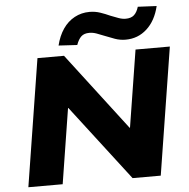

<svg xmlns="http://www.w3.org/2000/svg" viewBox="-61 -999 1042 1059"><g transform="rotate(-5 460.0 -469.5)"><path d="M53 0 165 -705H312L638 -278H640L708 -705H898L786 0H630L311 -416H309L243 0ZM390 -758 287 -764Q300 -817 326 -855Q352 -893 390 -913.5Q428 -934 473 -934Q504 -934 532 -924.5Q560 -915 586 -903Q609 -894 629.5 -886.5Q650 -879 669 -879Q699 -879 715.5 -894Q732 -909 741 -939L845 -934Q826 -854 776.5 -809Q727 -764 659 -764Q628 -764 600 -774Q572 -784 545 -795Q523 -804 502.5 -811.5Q482 -819 462 -819Q433 -819 417 -804Q401 -789 390 -758Z"/></g></svg>

Font: Nunito Sans 7pt SemiExpanded Black
Style: Italic
Weight: 900
Width: 6
Italic angle: -9°
Designer: Vernon Adams
Foundry: Vernon Adams
Version: Version 3.101;gftools[0.9.27]